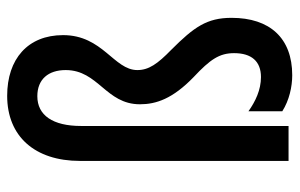

<svg xmlns="http://www.w3.org/2000/svg" viewBox="-166 -638 815 522"><g transform="rotate(-90 241.0 -377.5)"><path d="M406 -613C406 -709 341 -765 241 -765C131 -765 64 -690 64 -567V0H159V-564C159 -641 188 -683 240 -683C286 -683 311 -653 311 -606C311 -517 218 -497 218 -404C218 -360 233 -315 292 -258C340 -213 357 -188 357 -148C357 -101 335 -75 292 -75C257 -75 226 -90 199 -109V-17C229 2 266 10 297 10C398 10 453 -51 453 -155C453 -222 428 -257 366 -319C328 -356 311 -380 311 -411C311 -475 406 -505 406 -613Z"/></g></svg>

Font: Noto Sans Sinhala UI ExtraCondensed Medium
Style: Regular
Weight: 500
Width: 2
Designer: Jelle Bosma - Monotype Design Team
Foundry: Monotype Imaging Inc.
Version: Version 2.006